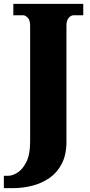

<svg xmlns="http://www.w3.org/2000/svg" viewBox="-45 -734 465 994"><path d="M-25 240V176H-2Q20 176 46.5 159Q73 142 92 103.5Q111 65 111 0V-602Q111 -630 98.5 -642.5Q86 -655 75 -655H24V-714H386V-655H336Q323 -655 311 -642Q299 -629 299 -601V-1Q299 67 275 113.5Q251 160 211 187.5Q171 215 122 227.5Q73 240 22 240Z"/></svg>

Font: Noto Serif Lao SemiCondensed Black
Style: Regular
Weight: 900
Width: 4
Designer: Monotype Design Team
Foundry: Monotype Imaging Inc.
Version: Version 2.003; ttfautohint (v1.8.4.7-5d5b)